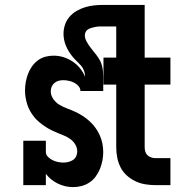

<svg xmlns="http://www.w3.org/2000/svg" viewBox="-20 -755 790 783"><path d="M278 8Q262 8 246.5 4.5Q231 1 216.5 -6Q202 -13 189.5 -23Q177 -33 167 -46V0H75V-181H167V-136Q167 -124 175.5 -115.5Q184 -107 194 -102Q204 -97 215.5 -94.5Q227 -92 239 -92Q249 -92 259 -94.5Q269 -97 277.5 -102.5Q286 -108 290.5 -117.5Q295 -127 295 -137Q295 -152 287.5 -165Q280 -178 268 -187Q256 -196 242.5 -201.5Q229 -207 215.5 -212.5Q202 -218 189 -224.5Q176 -231 164 -239Q152 -247 140.5 -256.5Q129 -266 120 -277Q111 -288 103.5 -301Q96 -314 91.5 -328Q87 -342 84.5 -356.5Q82 -371 82 -385Q82 -403 85 -420Q88 -437 94 -453Q100 -469 110 -483.5Q120 -498 134 -508.5Q148 -519 164.5 -523.5Q181 -528 198 -528Q219 -528 238.5 -522Q258 -516 275.5 -504.5Q293 -493 306 -477Q319 -461 327 -442Q327 -455 322.5 -467Q318 -479 309.5 -488.5Q301 -498 292 -506.5Q283 -515 275 -525Q267 -535 260.5 -545.5Q254 -556 249 -568Q244 -580 241.5 -592.5Q239 -605 239 -617Q239 -636 245 -654Q251 -672 263.5 -686.5Q276 -701 292.5 -710.5Q309 -720 327 -725.5Q345 -731 363.5 -733Q382 -735 401 -735H570V-520H675V-410H570V-155Q570 -146 572.5 -137Q575 -128 581.5 -122Q588 -116 596.5 -113Q605 -110 614 -110H675V0H614Q593 0 572 -3.5Q551 -7 532 -16Q513 -25 497 -39.5Q481 -54 471.5 -73Q462 -92 458 -113Q454 -134 454 -155V-410H402V-520H454V-647H401Q393 -647 385.5 -647Q378 -647 370.5 -645.5Q363 -644 355.5 -642Q348 -640 341 -636.5Q334 -633 330 -626Q326 -619 326 -612Q326 -600 331.5 -589Q337 -578 344 -568Q351 -558 359 -548.5Q367 -539 374 -529.5Q381 -520 387 -509.5Q393 -499 396 -487Q399 -475 400 -463Q401 -451 401 -439V-384H308Q308 -395 300 -404Q292 -413 282 -418Q272 -423 260.5 -425.5Q249 -428 238 -428Q228 -428 219 -425.5Q210 -423 202.5 -417Q195 -411 191 -402Q187 -393 187 -383Q187 -366 197.5 -351Q208 -336 223.5 -327Q239 -318 255.5 -312Q272 -306 288 -298.5Q304 -291 318.5 -281.5Q333 -272 346 -260Q359 -248 369.5 -233.5Q380 -219 387 -203Q394 -187 397.5 -170Q401 -153 401 -135Q401 -117 397.5 -99.5Q394 -82 387.5 -66Q381 -50 370.5 -35.5Q360 -21 345 -11Q330 -1 313 3.5Q296 8 278 8Z"/></svg>

Font: Iosevka Etoile Extrabold
Style: Regular
Weight: 800
Designer: Belleve Invis
Foundry: Belleve Invis
Version: Version 22.1.2; ttfautohint (v1.8.4)